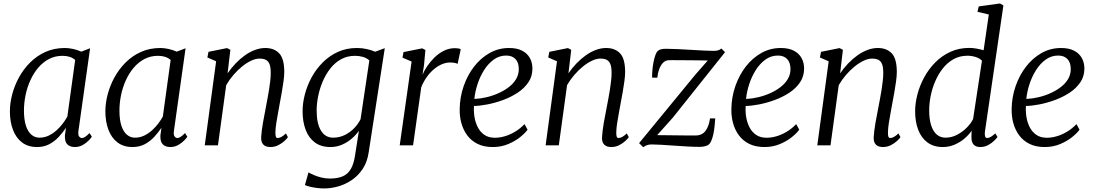

<svg xmlns="http://www.w3.org/2000/svg" viewBox="-20 -837 6305 1106"><path d="M432 -84Q428.5 -59.5 435.8 -50.8Q443 -42 451 -42Q461 -42 471.5 -49.2Q482 -56.5 496 -70.5L509 -49.5Q505.5 -43 492 -28.8Q478.5 -14.5 457.5 -2.2Q436.5 10 410.5 10Q383.5 10 367.8 -5.5Q352 -21 354 -57.5L360 -101Q342 -74 318.5 -48.5Q295 -23 264.2 -6.5Q233.5 10 193.5 10Q142 10 107.2 -16.2Q72.5 -42.5 54.8 -89Q37 -135.5 37 -196Q37 -242.5 50.2 -293.2Q63.5 -344 89.5 -391.5Q115.5 -439 153.8 -477.2Q192 -515.5 242.2 -538Q292.5 -560.5 354 -560.5Q376 -560.5 401.8 -554.8Q427.5 -549 448 -539.5L499 -559ZM413 -491.5Q399 -504 380.5 -509.8Q362 -515.5 340.5 -515.5Q297.5 -515.5 262.5 -497.2Q227.5 -479 200.5 -447.2Q173.5 -415.5 155 -374.8Q136.5 -334 127.2 -289Q118 -244 118 -200Q118 -148 129.2 -113.2Q140.5 -78.5 160.8 -61.2Q181 -44 207 -44Q235.5 -44 259.8 -55.5Q284 -67 304.5 -85.2Q325 -103.5 341 -124.5Q357 -145.5 368 -165.5Z M982 -84Q978.5 -59.5 985.8 -50.8Q993 -42 1001 -42Q1011 -42 1021.5 -49.2Q1032 -56.5 1046 -70.5L1059 -49.5Q1055.5 -43 1042 -28.8Q1028.5 -14.5 1007.5 -2.2Q986.5 10 960.5 10Q933.5 10 917.8 -5.5Q902 -21 904 -57.5L910 -101Q892 -74 868.5 -48.5Q845 -23 814.2 -6.5Q783.5 10 743.5 10Q692 10 657.2 -16.2Q622.5 -42.5 604.8 -89Q587 -135.5 587 -196Q587 -242.5 600.2 -293.2Q613.5 -344 639.5 -391.5Q665.5 -439 703.8 -477.2Q742 -515.5 792.2 -538Q842.5 -560.5 904 -560.5Q926 -560.5 951.8 -554.8Q977.5 -549 998 -539.5L1049 -559ZM963 -491.5Q949 -504 930.5 -509.8Q912 -515.5 890.5 -515.5Q847.5 -515.5 812.5 -497.2Q777.5 -479 750.5 -447.2Q723.5 -415.5 705 -374.8Q686.5 -334 677.2 -289Q668 -244 668 -200Q668 -148 679.2 -113.2Q690.5 -78.5 710.8 -61.2Q731 -44 757 -44Q785.5 -44 809.8 -55.5Q834 -67 854.5 -85.2Q875 -103.5 891 -124.5Q907 -145.5 918 -165.5Z M1291 -414.5Q1311.5 -444.5 1336.8 -471Q1362 -497.5 1390.2 -517.8Q1418.5 -538 1448.5 -549.2Q1478.5 -560.5 1508.5 -560.5Q1559 -560.5 1588.2 -529.8Q1617.5 -499 1617.5 -422.5Q1617.5 -400 1613.2 -369Q1609 -338 1603.2 -305.2Q1597.5 -272.5 1592 -244Q1587.5 -217.5 1581.8 -187.2Q1576 -157 1571.5 -127.8Q1567 -98.5 1566.5 -75.5Q1566 -59.5 1568.8 -50.8Q1571.5 -42 1579 -42Q1589 -42 1600.8 -48.2Q1612.5 -54.5 1627 -68.5L1638.5 -47Q1634.5 -40 1620 -26.2Q1605.5 -12.5 1584.2 -1.2Q1563 10 1537 10Q1520.5 10 1508.2 4Q1496 -2 1489.8 -14.5Q1483.5 -27 1484.5 -48Q1485.5 -64 1488 -85.2Q1490.5 -106.5 1494.8 -130.2Q1499 -154 1503.8 -178.2Q1508.5 -202.5 1512.5 -224.5Q1516.5 -246.5 1521.2 -271.2Q1526 -296 1530 -321.5Q1534 -347 1536.8 -371.5Q1539.5 -396 1539.5 -417Q1539.5 -448.5 1533 -466.2Q1526.5 -484 1512.5 -491.8Q1498.5 -499.5 1474.5 -499.5Q1452.5 -499.5 1426.5 -487.2Q1400.5 -475 1374.2 -453.8Q1348 -432.5 1324.2 -404.8Q1300.5 -377 1283 -346.5L1235.5 0H1159.5L1225 -484L1174.5 -506L1181 -538.5L1288 -560L1307 -550Z M2104 39Q2096 95.5 2069.8 135.2Q2043.5 175 2006.5 200Q1969.5 225 1928.2 236.8Q1887 248.5 1848.5 248.5Q1827.5 248.5 1805.8 245.8Q1784 243 1765.5 238.5Q1747 234 1736.5 229L1757 156Q1769.5 163.5 1789 171.8Q1808.5 180 1832 185.8Q1855.5 191.5 1880 191.5Q1923.5 191.5 1953 179.2Q1982.5 167 2000 138Q2017.5 109 2025 59.5L2047.5 -83.5Q2031 -60 2006.5 -38.8Q1982 -17.5 1950.8 -3.8Q1919.5 10 1883.5 10Q1829.5 10 1794 -16.2Q1758.5 -42.5 1740.8 -89Q1723 -135.5 1723 -196.5Q1723 -243 1736.2 -293.8Q1749.5 -344.5 1775.2 -391.8Q1801 -439 1839 -477.2Q1877 -515.5 1926.2 -538Q1975.5 -560.5 2036 -560.5Q2066 -560.5 2093.5 -554.2Q2121 -548 2141 -539L2196.5 -559.5ZM2107.5 -489Q2092 -503 2070.5 -509.2Q2049 -515.5 2025.5 -515.5Q1980.5 -515.5 1944.8 -495.8Q1909 -476 1882.8 -442.5Q1856.5 -409 1839 -367.8Q1821.5 -326.5 1812.8 -283.2Q1804 -240 1804 -201Q1804 -163 1810.2 -134Q1816.5 -105 1828.8 -84.8Q1841 -64.5 1858.8 -54.2Q1876.5 -44 1898.5 -44Q1935 -44 1966 -59.2Q1997 -74.5 2020.5 -99Q2044 -123.5 2057 -150.5Z M2282.5 0 2351 -482.5 2298.5 -505 2304.5 -537 2412 -558.5 2430.5 -549 2422.5 -462 2414 -406.5Q2423.5 -430 2441.2 -456.2Q2459 -482.5 2483.2 -506.2Q2507.5 -530 2537.2 -544.8Q2567 -559.5 2600.5 -559.5Q2609.5 -559.5 2619.2 -558.2Q2629 -557 2634 -553L2616 -469Q2609.5 -473 2598.2 -475Q2587 -477 2571.5 -477Q2549 -477 2525.5 -467Q2502 -457 2479.5 -438.2Q2457 -419.5 2438.2 -393Q2419.5 -366.5 2406.5 -334.5L2359.5 0Z M3019 -90Q3005 -70 2975.5 -46.5Q2946 -23 2906 -6.5Q2866 10 2819 10Q2767.5 10 2730.8 -8.2Q2694 -26.5 2671 -58Q2648 -89.5 2637.5 -128.5Q2627 -167.5 2628 -209Q2629 -278 2651 -341.2Q2673 -404.5 2711.2 -453.8Q2749.5 -503 2800.8 -531.8Q2852 -560.5 2912.5 -560.5Q2958 -560.5 2987.8 -545Q3017.5 -529.5 3032.2 -502.8Q3047 -476 3047 -442Q3047 -397 3023.2 -362.2Q2999.5 -327.5 2960.8 -302.2Q2922 -277 2876.8 -260.5Q2831.5 -244 2787.5 -235.5Q2743.5 -227 2710.5 -226.5Q2708 -196.5 2713 -164.5Q2718 -132.5 2731.8 -105Q2745.5 -77.5 2769.8 -60.5Q2794 -43.5 2831 -43.5Q2858.5 -43.5 2887.8 -52Q2917 -60.5 2946.2 -77.8Q2975.5 -95 3001.5 -122ZM2896 -517Q2856.5 -517 2824.2 -493.8Q2792 -470.5 2768.5 -433.2Q2745 -396 2730.8 -352.2Q2716.5 -308.5 2712.5 -267Q2747 -268.5 2783 -277Q2819 -285.5 2852.2 -300.5Q2885.5 -315.5 2911.8 -335.8Q2938 -356 2953.2 -382Q2968.5 -408 2968.5 -438.5Q2968.5 -477 2949.2 -497Q2930 -517 2896 -517Z M3254.5 -414.5Q3275 -444.5 3300.2 -471Q3325.5 -497.5 3353.8 -517.8Q3382 -538 3412 -549.2Q3442 -560.5 3472 -560.5Q3522.5 -560.5 3551.8 -529.8Q3581 -499 3581 -422.5Q3581 -400 3576.8 -369Q3572.5 -338 3566.8 -305.2Q3561 -272.5 3555.5 -244Q3551 -217.5 3545.2 -187.2Q3539.5 -157 3535 -127.8Q3530.5 -98.5 3530 -75.5Q3529.5 -59.5 3532.2 -50.8Q3535 -42 3542.5 -42Q3552.5 -42 3564.2 -48.2Q3576 -54.5 3590.5 -68.5L3602 -47Q3598 -40 3583.5 -26.2Q3569 -12.5 3547.8 -1.2Q3526.5 10 3500.5 10Q3484 10 3471.8 4Q3459.5 -2 3453.2 -14.5Q3447 -27 3448 -48Q3449 -64 3451.5 -85.2Q3454 -106.5 3458.2 -130.2Q3462.5 -154 3467.2 -178.2Q3472 -202.5 3476 -224.5Q3480 -246.5 3484.8 -271.2Q3489.5 -296 3493.5 -321.5Q3497.5 -347 3500.2 -371.5Q3503 -396 3503 -417Q3503 -448.5 3496.5 -466.2Q3490 -484 3476 -491.8Q3462 -499.5 3438 -499.5Q3416 -499.5 3390 -487.2Q3364 -475 3337.8 -453.8Q3311.5 -432.5 3287.8 -404.8Q3264 -377 3246.5 -346.5L3199 0H3123L3188.5 -484L3138 -506L3144.5 -538.5L3251.5 -560L3270.5 -550Z M4057 -488.5Q4045 -489 4019.8 -489.2Q3994.5 -489.5 3963.2 -489.8Q3932 -490 3902.5 -490.2Q3873 -490.5 3852.5 -490.5Q3832 -490.5 3828.5 -490Q3810 -488 3797 -473Q3784 -458 3776.2 -435.8Q3768.5 -413.5 3766.5 -389.5H3736.5Q3736 -405.5 3737.8 -429Q3739.5 -452.5 3744 -476.8Q3748.5 -501 3755.5 -520Q3762.5 -539 3772.5 -546Q3778 -550.5 3788 -553.2Q3798 -556 3817 -556Q3844 -556 3881.5 -554.2Q3919 -552.5 3958.8 -550Q3998.5 -547.5 4033.8 -545.8Q4069 -544 4090.5 -544Q4102.5 -544 4113.5 -546.2Q4124.5 -548.5 4135.5 -557.5L4156.5 -536.5L3855.5 -159L3765.5 -58.5Q3786 -58.5 3819.5 -58Q3853 -57.5 3888.2 -57.2Q3923.5 -57 3950.5 -56.5Q3977.5 -56 3985 -56.5Q4024 -56.5 4043.8 -82.8Q4063.5 -109 4070 -155H4100Q4099 -133 4096.2 -108.8Q4093.5 -84.5 4088.8 -62.5Q4084 -40.5 4076.5 -24Q4069 -7.5 4058 -1Q4051.5 2.5 4039.2 5.8Q4027 9 4009 9Q3981 9 3942.8 7Q3904.5 5 3864.2 2Q3824 -1 3789.2 -3Q3754.5 -5 3733.5 -5Q3719.5 -5 3708 -1.2Q3696.5 2.5 3685.5 11L3661.5 -12.5L3985.5 -407Z M4584 -90Q4570 -70 4540.5 -46.5Q4511 -23 4471 -6.5Q4431 10 4384 10Q4332.5 10 4295.8 -8.2Q4259 -26.5 4236 -58Q4213 -89.5 4202.5 -128.5Q4192 -167.5 4193 -209Q4194 -278 4216 -341.2Q4238 -404.5 4276.2 -453.8Q4314.5 -503 4365.8 -531.8Q4417 -560.5 4477.5 -560.5Q4523 -560.5 4552.8 -545Q4582.5 -529.5 4597.2 -502.8Q4612 -476 4612 -442Q4612 -397 4588.2 -362.2Q4564.5 -327.5 4525.8 -302.2Q4487 -277 4441.8 -260.5Q4396.5 -244 4352.5 -235.5Q4308.5 -227 4275.5 -226.5Q4273 -196.5 4278 -164.5Q4283 -132.5 4296.8 -105Q4310.5 -77.5 4334.8 -60.5Q4359 -43.5 4396 -43.5Q4423.5 -43.5 4452.8 -52Q4482 -60.5 4511.2 -77.8Q4540.5 -95 4566.5 -122ZM4461 -517Q4421.5 -517 4389.2 -493.8Q4357 -470.5 4333.5 -433.2Q4310 -396 4295.8 -352.2Q4281.5 -308.5 4277.5 -267Q4312 -268.5 4348 -277Q4384 -285.5 4417.2 -300.5Q4450.5 -315.5 4476.8 -335.8Q4503 -356 4518.2 -382Q4533.5 -408 4533.5 -438.5Q4533.5 -477 4514.2 -497Q4495 -517 4461 -517Z M4819.5 -414.5Q4840 -444.5 4865.2 -471Q4890.5 -497.5 4918.8 -517.8Q4947 -538 4977 -549.2Q5007 -560.5 5037 -560.5Q5087.5 -560.5 5116.8 -529.8Q5146 -499 5146 -422.5Q5146 -400 5141.8 -369Q5137.5 -338 5131.8 -305.2Q5126 -272.5 5120.5 -244Q5116 -217.5 5110.2 -187.2Q5104.5 -157 5100 -127.8Q5095.5 -98.5 5095 -75.5Q5094.5 -59.5 5097.2 -50.8Q5100 -42 5107.5 -42Q5117.5 -42 5129.2 -48.2Q5141 -54.5 5155.5 -68.5L5167 -47Q5163 -40 5148.5 -26.2Q5134 -12.5 5112.8 -1.2Q5091.5 10 5065.5 10Q5049 10 5036.8 4Q5024.5 -2 5018.2 -14.5Q5012 -27 5013 -48Q5014 -64 5016.5 -85.2Q5019 -106.5 5023.2 -130.2Q5027.5 -154 5032.2 -178.2Q5037 -202.5 5041 -224.5Q5045 -246.5 5049.8 -271.2Q5054.5 -296 5058.5 -321.5Q5062.5 -347 5065.2 -371.5Q5068 -396 5068 -417Q5068 -448.5 5061.5 -466.2Q5055 -484 5041 -491.8Q5027 -499.5 5003 -499.5Q4981 -499.5 4955 -487.2Q4929 -475 4902.8 -453.8Q4876.5 -432.5 4852.8 -404.8Q4829 -377 4811.5 -346.5L4764 0H4688L4753.5 -484L4703 -506L4709.5 -538.5L4816.5 -560L4835.5 -550Z M5653.5 -78Q5651.5 -60 5654.8 -51Q5658 -42 5666 -42Q5676.5 -42 5687.8 -48.8Q5699 -55.5 5713.5 -68.5L5726 -48Q5721 -40.5 5707.2 -26.8Q5693.5 -13 5672.8 -1.5Q5652 10 5626.5 10Q5600.5 10 5587.5 -5.2Q5574.5 -20.5 5576 -53L5577 -84Q5561.5 -61 5536.2 -39.2Q5511 -17.5 5479 -3.8Q5447 10 5411 10Q5358 10 5322.5 -16.5Q5287 -43 5269.2 -89.5Q5251.5 -136 5251.5 -196.5Q5251.5 -243 5264.8 -293.5Q5278 -344 5303.8 -391.5Q5329.5 -439 5367.2 -477.2Q5405 -515.5 5454.2 -538.2Q5503.5 -561 5563.5 -561Q5583.5 -561 5605.5 -557Q5627.5 -553 5646 -547.5L5676 -753.5L5610.5 -769L5618 -800L5740.5 -817L5760 -805.5ZM5636.5 -487.5Q5622 -502 5599.2 -509Q5576.5 -516 5553 -516Q5508 -516 5472.5 -496Q5437 -476 5410.8 -442.5Q5384.5 -409 5367 -368Q5349.5 -327 5341 -283.8Q5332.5 -240.5 5332.5 -201.5Q5332.5 -151.5 5343.5 -116.2Q5354.5 -81 5375.5 -62.5Q5396.5 -44 5426.5 -44Q5461 -44 5492.5 -60.2Q5524 -76.5 5548.5 -101.2Q5573 -126 5585.5 -151.5Z M6198.5 -90Q6184.5 -70 6155 -46.5Q6125.5 -23 6085.5 -6.5Q6045.5 10 5998.5 10Q5947 10 5910.2 -8.2Q5873.5 -26.5 5850.5 -58Q5827.5 -89.5 5817 -128.5Q5806.5 -167.5 5807.5 -209Q5808.5 -278 5830.5 -341.2Q5852.5 -404.5 5890.8 -453.8Q5929 -503 5980.2 -531.8Q6031.5 -560.5 6092 -560.5Q6137.5 -560.5 6167.2 -545Q6197 -529.5 6211.8 -502.8Q6226.5 -476 6226.5 -442Q6226.5 -397 6202.8 -362.2Q6179 -327.5 6140.2 -302.2Q6101.5 -277 6056.2 -260.5Q6011 -244 5967 -235.5Q5923 -227 5890 -226.5Q5887.5 -196.5 5892.5 -164.5Q5897.5 -132.5 5911.2 -105Q5925 -77.5 5949.2 -60.5Q5973.5 -43.5 6010.5 -43.5Q6038 -43.5 6067.2 -52Q6096.5 -60.5 6125.8 -77.8Q6155 -95 6181 -122ZM6075.5 -517Q6036 -517 6003.8 -493.8Q5971.5 -470.5 5948 -433.2Q5924.5 -396 5910.2 -352.2Q5896 -308.5 5892 -267Q5926.5 -268.5 5962.5 -277Q5998.5 -285.5 6031.8 -300.5Q6065 -315.5 6091.2 -335.8Q6117.5 -356 6132.8 -382Q6148 -408 6148 -438.5Q6148 -477 6128.8 -497Q6109.5 -517 6075.5 -517Z"/></svg>

Font: Merriweather 36pt Light
Style: Italic
Weight: 300
Italic angle: -7.8°
Version: Version 2.101